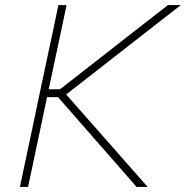

<svg xmlns="http://www.w3.org/2000/svg" viewBox="-20 -733 729 753"><path d="M58 0Q71 -60 82.8 -116.5Q94.5 -173 108.5 -238L158 -472.5Q172.5 -539.5 184.5 -596.2Q196.5 -653 209 -713H241Q228.5 -653 216.5 -596.2Q204.5 -539.5 190 -472.5L171 -383H215.5L386 -516Q445.5 -562.5 503.5 -607.8Q561.5 -653 638.5 -713H689Q615 -655.5 545.2 -601Q475.5 -546.5 407 -493L239.5 -362.5L363 -222.5Q394.5 -187 430 -146.5Q465.5 -106 499.2 -67.8Q533 -29.5 559 0H515.5Q467.5 -55 425.8 -102.8Q384 -150.5 344 -196L207.5 -352H164.5L140.5 -238Q126.5 -173 114.8 -116.5Q103 -60 90 0Z"/></svg>

Font: Commissioner Thin
Style: Italic
Weight: 100
Italic angle: -12°
Designer: Kostas Bartsokas
Foundry: Kostas Bartsokas
Version: Version 1.000; ttfautohint (v1.8.3)